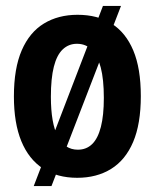

<svg xmlns="http://www.w3.org/2000/svg" viewBox="-20 -588 523 649"><path d="M94 41 328 -568H389L154 41ZM241 13Q173 13 125 -18.5Q77 -50 52 -111Q27 -172 27 -262Q27 -357 53.5 -418Q80 -479 128.5 -508.5Q177 -538 242 -538Q310 -538 357.5 -508Q405 -478 430.5 -417.5Q456 -357 456 -263Q456 -169 430 -108Q404 -47 355.5 -17Q307 13 241 13ZM243 -82Q272 -82 291.5 -101Q311 -120 321 -159Q331 -198 331 -257Q331 -320 320.5 -360Q310 -400 290 -420Q270 -440 240 -440Q212 -440 192 -421Q172 -402 162 -362.5Q152 -323 152 -261Q152 -171 175.5 -126.5Q199 -82 243 -82Z"/></svg>

Font: Bricolage Grotesque 72pt SemiCondensed SemiBold
Style: Regular
Weight: 600
Width: 4
Designer: Mathieu Triay
Foundry: Atelier Triay
Version: Version 1.001;gftools[0.9.33.dev8+g029e19f]